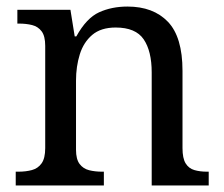

<svg xmlns="http://www.w3.org/2000/svg" viewBox="-20 -566 685 586"><path d="M28 0V-42H36Q59 -42 77.5 -47Q96 -52 107 -67.5Q118 -83 118 -114V-426Q118 -456 107 -470.5Q96 -485 78 -489.5Q60 -494 38 -494H33V-536H195L208 -455H213Q244 -511 282.5 -528.5Q321 -546 369 -546Q448 -546 492.5 -499.5Q537 -453 537 -350V-114Q537 -83 546.5 -67.5Q556 -52 573 -47Q590 -42 612 -42H617V0H443V-345Q443 -410 418.5 -446Q394 -482 333 -482Q288 -482 261.5 -459.5Q235 -437 223.5 -400Q212 -363 212 -320V-109Q212 -80 223 -65.5Q234 -51 252 -46.5Q270 -42 292 -42H297V0Z"/></svg>

Font: Noto Serif Malayalam
Style: Regular
Weight: 400
Designer: Indian type Foundry, Jelle Bosma, Monotype Design Team
Foundry: Monotype Imaging Inc.
Version: Version 2.103